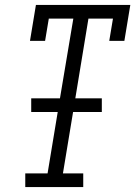

<svg xmlns="http://www.w3.org/2000/svg" viewBox="-20 -755 546 775"><path d="M82 0V-55H172L213 -303H106V-358H222L276 -680H177L162 -590H101L125 -735H506L482 -590H421L436 -680H337L284 -358H391V-303H275L234 -55H316V0Z"/></svg>

Font: Iosevka Slab Light
Style: Italic
Weight: 300
Italic angle: -9°
Monospace: yes
Designer: Belleve Invis
Foundry: Belleve Invis
Version: Version 11.1.1; ttfautohint (v1.8.3)